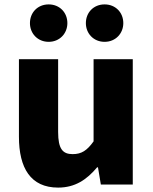

<svg xmlns="http://www.w3.org/2000/svg" viewBox="-20 -838 694 872"><path d="M244 14C321 14 374 -22 421 -78H425L438 0H583V-569H405V-196C375 -154 350 -138 310 -138C265 -138 244 -161 244 -239V-569H66V-217C66 -75 119 14 244 14ZM201 -648C251 -648 286 -686 286 -733C286 -781 251 -818 201 -818C151 -818 116 -781 116 -733C116 -686 151 -648 201 -648ZM455 -648C505 -648 540 -686 540 -733C540 -781 505 -818 455 -818C405 -818 370 -781 370 -733C370 -686 405 -648 455 -648Z"/></svg>

Font: Noto Sans JP Black
Style: Regular
Weight: 900
Designer: Ryoko NISHIZUKA 西塚涼子 (kana, bopomofo & ideographs); Paul D. Hunt (Latin, Greek & Cyrillic); Sandoll Communications 산돌커뮤니
Foundry: Adobe
Version: Version 2.002;hotconv 1.0.116;makeotfexe 2.5.65601